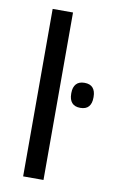

<svg xmlns="http://www.w3.org/2000/svg" viewBox="-78 -705 442 748"><g transform="rotate(10 142.5 -331.0)"><path d="M68.5 0V-662.5H149V0ZM241 -301.5Q219 -301.5 208 -314Q197 -326.5 197 -349.5V-353Q197 -375.5 208 -388Q219 -400.5 241 -400.5Q263.5 -400.5 274.2 -388Q285 -375.5 285 -353V-349.5Q285 -326.5 274.2 -314Q263.5 -301.5 241 -301.5Z"/></g></svg>

Font: Anek Latin Medium
Style: Regular
Weight: 400
Version: Version 1.003